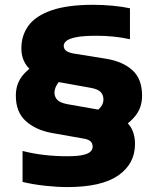

<svg xmlns="http://www.w3.org/2000/svg" viewBox="-20 -769 658 800"><path d="M261 10.5Q218 10.5 167.8 5Q117.5 -0.5 74 -11V-140Q119 -128.5 165.8 -123.2Q212.5 -118 258.5 -118Q302 -118 325.2 -123.2Q348.5 -128.5 357.2 -137.5Q366 -146.5 366 -157.5Q366 -172.5 356.8 -180.5Q347.5 -188.5 326 -192L195.5 -215Q128.5 -227.5 87.2 -264.8Q46 -302 46 -370.5Q46 -416.5 70.5 -449.5Q95 -482.5 137.5 -505.5L236 -440Q220 -423 213.5 -409.2Q207 -395.5 207 -383Q207 -366 218.2 -353.5Q229.5 -341 260.5 -335L391.5 -312Q462 -299 502.2 -265.2Q542.5 -231.5 542.5 -169Q542.5 -86.5 472.8 -38Q403 10.5 261 10.5ZM472 -229.5 368 -294Q391.5 -312 401.2 -325.2Q411 -338.5 411 -354.5Q411 -372.5 400 -385Q389 -397.5 358 -403L227.5 -426.5Q153 -440 111 -474.8Q69 -509.5 69 -567.5Q69 -622 99.2 -662.8Q129.5 -703.5 195.5 -726.2Q261.5 -749 369 -749Q408 -749 448.5 -745.2Q489 -741.5 521.5 -734.5V-605.5Q487.5 -613 453.2 -616.5Q419 -620 384.5 -620Q326 -620 296.2 -613.8Q266.5 -607.5 256 -598Q245.5 -588.5 245.5 -578.5Q245.5 -565.5 255.2 -557.8Q265 -550 286.5 -546L423.5 -524Q492 -512.5 532 -476.2Q572 -440 572 -370.5Q572 -322 545 -287.5Q518 -253 472 -229.5Z"/></svg>

Font: Encode Sans SC SemiExpanded ExtraBold
Style: Regular
Weight: 800
Width: 6
Designer: Multiple Designers
Foundry: Impallari Type
Version: Version 3.002